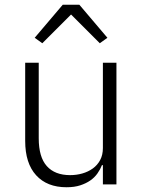

<svg xmlns="http://www.w3.org/2000/svg" viewBox="-20 -776 603 808"><path d="M413 -81H409Q402 -63 390 -46Q378 -29 360 -16.5Q342 -4 317.5 4Q293 12 260 12Q178 12 132 -38.5Q86 -89 86 -183V-512H143V-194Q143 -115 177 -77Q211 -39 275 -39Q302 -39 326.5 -46Q351 -53 370.5 -67Q390 -81 401.5 -102.5Q413 -124 413 -153V-512H470V0H413ZM314 -756 432 -617 400 -594 279 -715 158 -594 126 -617 244 -756Z"/></svg>

Font: IBM Plex Thai Light
Style: Regular
Weight: 300
Designer: Mike Abbink, Paul van der Laan, Pieter van Rosmalen, Ben Mitchell, Mark Frömberg
Foundry: Bold Monday
Version: Version 1.0